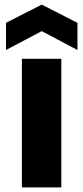

<svg xmlns="http://www.w3.org/2000/svg" viewBox="-20 -813 361 833"><path d="M75 -558H246V0H75ZM316 -596 161 -678 6 -596V-714L161 -793L316 -714Z"/></svg>

Font: SVN-Poppins
Style: Bold
Weight: 700
Designer: Ninad Kale (Devanagari), Jonny Pinhorn (Latin)
Foundry: Indian Type Foundry
Version: Version 3.200;PS 1.000;hotconv 16.6.54;makeotf.lib2.5.65590